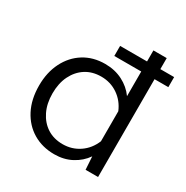

<svg xmlns="http://www.w3.org/2000/svg" viewBox="-170 -873 991 1025"><g transform="rotate(30 325.5 -360.5)"><path d="M484 -451V-733H566V0H489L484 -80Q455 -38 408 -13Q361 12 302 12Q228 12 171 -22Q114 -56 81.5 -118.5Q49 -181 49 -266Q49 -347 80.5 -409.5Q112 -472 168 -507Q224 -542 298 -542Q358 -542 406 -517.5Q454 -493 484 -451ZM314 -57Q371 -57 416.5 -88Q462 -119 484 -173V-358Q462 -411 416.5 -442Q371 -473 314 -473Q259 -473 218.5 -447Q178 -421 155 -374.5Q132 -328 132 -265Q132 -203 155 -156Q178 -109 218.5 -83Q259 -57 314 -57ZM318 -603V-665H651V-603Z"/></g></svg>

Font: Azeret Mono Thin Light
Style: Regular
Weight: 300
Version: Version 1.002